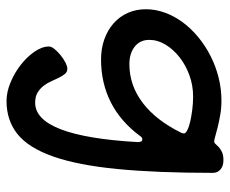

<svg xmlns="http://www.w3.org/2000/svg" viewBox="-80 -348 728 609"><g transform="rotate(90 284.5 -43.0)"><path d="M298.8 -380.9Q322.3 -380.9 343.3 -377.2Q364.3 -373.5 381.3 -369.4Q398.4 -365.2 410.6 -361.6Q422.9 -357.9 428.2 -357.9Q432.6 -357.9 436.5 -362.5Q440.4 -367.2 446.3 -372.6Q452.1 -377.9 461.9 -382.6Q471.7 -387.2 487.8 -387.2Q506.3 -387.2 517.1 -377.7Q527.8 -368.2 527.8 -354Q527.8 -175.3 515.6 -50.5Q503.4 74.2 476.1 152.3Q448.7 230.5 405.3 265.6Q361.8 300.8 299.8 300.8Q271.5 300.8 241 288.1Q210.4 275.4 185.1 255.6Q159.7 235.8 143.3 211.9Q127 188 127 166Q127 158.7 134.8 148.9Q142.6 139.2 153.8 129.9Q165 120.6 177.2 114.3Q189.5 107.9 198.2 107.9Q207.5 107.9 213.9 115.5Q220.2 123 225.8 134.3Q231.4 145.5 237.3 158.9Q243.2 172.4 252 183.6Q260.7 194.8 273.4 202.4Q286.1 210 305.2 210Q411.6 210 430.2 -115.2Q430.2 -129.9 421.9 -129.9Q415 -129.9 411.1 -123Q365.2 -61 304 -30Q242.7 1 168 1Q133.3 1 104 -9.5Q74.7 -20 53.5 -38.8Q32.2 -57.6 20.5 -83.7Q8.8 -109.9 8.8 -141.1Q8.8 -171.9 19.8 -201.9Q30.8 -231.9 50.5 -258.5Q70.3 -285.2 97.7 -307.6Q125 -330.1 157.2 -346.4Q189.5 -362.8 225.3 -371.8Q261.2 -380.9 298.8 -380.9ZM183.1 -88.9Q250 -88.9 305.7 -131.1Q361.3 -173.3 400.9 -253.9Q401.9 -256.8 402.3 -258.5Q402.8 -260.3 402.8 -262.2Q402.8 -267.1 392.6 -272.5Q382.3 -277.8 365.7 -281.7Q349.1 -285.6 327.9 -288.3Q306.6 -291 285.2 -291Q250.5 -291 218.3 -279.3Q186 -267.6 161.1 -248Q136.2 -228.5 121.1 -203.6Q106 -178.7 106 -151.9Q106 -123 127.2 -106Q148.4 -88.9 183.1 -88.9Z"/></g></svg>

Font: Gochi Hand
Style: Regular
Weight: 400
Designer: Juan Pablo del Peral
Foundry: Juan Pablo del Peral
Version: Version 1.001